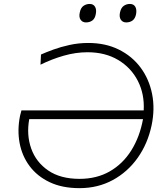

<svg xmlns="http://www.w3.org/2000/svg" viewBox="-20 -943 832 972"><path d="M382.5 9.5Q295 9.5 231.8 -20.5Q168.5 -50.5 130 -102Q91.5 -153.5 79.2 -219.5Q67 -285.5 81.5 -357L88.5 -384H707.5Q712 -466.5 678 -533.2Q644 -600 578.5 -639.2Q513 -678.5 423 -678.5Q363.5 -678.5 302.5 -661Q241.5 -643.5 185 -615.5L187.5 -667Q212 -678 249.5 -691.8Q287 -705.5 332.5 -715.5Q378 -725.5 427 -725.5Q514 -725.5 581.2 -692.2Q648.5 -659 691.8 -600.8Q735 -542.5 750 -467.2Q765 -392 747.5 -308.5Q728 -216 677.2 -144.2Q626.5 -72.5 551 -31.5Q475.5 9.5 382.5 9.5ZM382.5 -37.5Q469.5 -37.5 535.8 -75.5Q602 -113.5 644.8 -181.8Q687.5 -250 704 -340H128Q113.5 -260 138 -191Q162.5 -122 224.2 -79.8Q286 -37.5 382.5 -37.5ZM619 -829.5Q601 -829.5 591.8 -843.2Q582.5 -857 587.5 -880Q592.5 -903.5 606.2 -913.2Q620 -923 637.5 -923Q656.5 -923 664.8 -909Q673 -895 669 -872Q664.5 -849 651 -839.2Q637.5 -829.5 619 -829.5ZM415 -829.5Q397.5 -829.5 388 -843.2Q378.5 -857 384 -880Q388.5 -903.5 402.5 -913.2Q416.5 -923 434 -923Q452.5 -923 461 -909Q469.5 -895 465 -872Q461 -849 447.5 -839.2Q434 -829.5 415 -829.5Z"/></svg>

Font: Commissioner ExtraLight
Style: Italic
Weight: 200
Italic angle: -12°
Designer: Kostas Bartsokas
Foundry: Kostas Bartsokas
Version: Version 1.000; ttfautohint (v1.8.3)